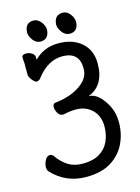

<svg xmlns="http://www.w3.org/2000/svg" viewBox="-132 -948 764 1046"><g transform="rotate(-15 250.0 -425.0)"><path d="M222 24Q107 24 29 -60Q22 -70 22 -84Q22 -102 32.5 -122.5Q43 -143 60 -143Q70 -143 78 -134Q106 -94 140 -72.5Q174 -51 222 -51Q281 -51 317.5 -73.5Q354 -96 371 -134Q388 -172 388 -217Q388 -276 352 -311Q316 -346 261 -346Q229 -346 189 -337Q168 -337 158 -355.5Q148 -374 148 -388Q148 -411 167 -411Q278 -424 335 -484Q360 -513 360 -551Q360 -645 264 -645Q184 -645 121 -565Q110 -548 94 -548Q89 -548 79.5 -556.5Q70 -565 64 -576Q57 -585 56 -595V-660Q54 -678 54 -695Q54 -711 78 -711Q94 -711 109.5 -701.5Q125 -692 125 -677V-663Q179 -719 262 -719Q342 -719 391.5 -676Q441 -633 441 -558Q441 -434 347 -398Q403 -398 449 -312Q470 -271 470 -218Q470 -155 444 -100Q418 -45 363.5 -10.5Q309 24 222 24ZM172 -753Q147 -753 130 -776Q113 -799 113 -820Q115 -874 163 -874Q186 -874 204 -852Q222 -830 222 -806Q218 -753 172 -753ZM337 -753Q312 -753 294.5 -776Q277 -799 277 -820Q280 -874 328 -874Q351 -874 368.5 -852Q386 -830 386 -806Q383 -753 337 -753Z"/></g></svg>

Font: LXGW WenKai Mono TC
Style: Bold
Weight: 700
Designer: LXGW / Fontworks Inc.
Foundry: LXGW / Fontworks Inc.
Version: Version 1.330